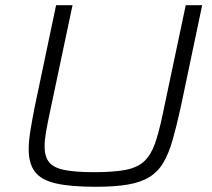

<svg xmlns="http://www.w3.org/2000/svg" viewBox="-20 -708 814 736"><path d="M346 8Q250 8 194 -5Q138 -18 114 -49.5Q90 -81 90 -136Q90 -167 96.5 -207Q103 -247 113 -298L195 -688H258L169 -267Q161 -229 156 -199.5Q151 -170 151 -146Q151 -108 168 -86.5Q185 -65 226.5 -56.5Q268 -48 340 -48Q417 -48 462.5 -57Q508 -66 533.5 -90.5Q559 -115 574 -157.5Q589 -200 603 -267L692 -688H755L673 -298Q657 -225 642 -172.5Q627 -120 606.5 -85Q586 -50 553 -29.5Q520 -9 470 -0.5Q420 8 346 8Z"/></svg>

Font: Saira SemiExpanded Light
Style: Italic
Weight: 300
Width: 6
Italic angle: -12°
Designer: Hector Gatti with collaboration of the Omnibus-Type team
Foundry: Omnibus-Type
Version: Version 1.101